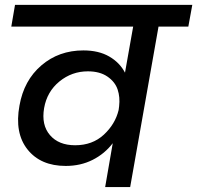

<svg xmlns="http://www.w3.org/2000/svg" viewBox="-20 -760 801 780"><path d="M285.2 -169.9Q355.5 -169.9 401.9 -212.9Q448.2 -255.9 461.9 -313L463.9 -328.1Q468.3 -365.2 457.8 -396.5Q447.3 -427.7 416.3 -449Q385.3 -470.2 336.9 -470.2Q272 -470.2 221.4 -429Q170.9 -387.7 159.2 -320.8Q147.5 -252.4 182.9 -211.2Q218.3 -169.9 285.2 -169.9ZM745.1 -651.9H624L508.8 0H407.2L438 -178.2Q405.3 -135.3 356.4 -110.6Q307.6 -85.9 247.1 -85.9Q145 -85.9 91.8 -152.8Q38.6 -219.7 59.1 -331.1Q77.1 -433.6 148.2 -494.4Q219.2 -555.2 318.8 -555.2Q380.9 -555.2 423.6 -530.5Q466.3 -505.9 487.8 -464.8L521 -651.9H25.9L41 -740.2H761.2Z"/></svg>

Font: SVN-Poppins Medium
Style: Italic
Weight: 500
Italic angle: -10°
Designer: Ninad Kale (Devanagari), Jonny Pinhorn (Latin)
Foundry: Indian Type Foundry
Version: Version 3.002 2017